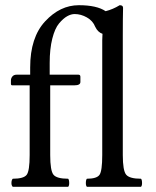

<svg xmlns="http://www.w3.org/2000/svg" viewBox="-20 -718 599 738"><path d="M452 -122Q452 -62 465 -46.5Q478 -31 522 -31Q526 -27 526 -14Q526 -4 522 0H413H314Q310 -4 310 -14Q310 -27 314 -31Q352 -31 362.5 -46Q373 -61 373 -122V-563Q373 -568 373.5 -577Q374 -586 374 -588Q356 -594 346 -615Q337 -638 314 -651Q291 -664 267 -664Q253 -664 238 -655.5Q223 -647 207 -628Q191 -609 181 -569.5Q171 -530 171 -476V-431H281Q289 -431 289 -423V-403Q289 -390 266 -390H173V-122Q173 -62 185.5 -46.5Q198 -31 242 -31Q246 -27 246 -14Q246 -4 242 0H134H29Q24 -5 24 -14Q24 -26 29 -31Q71 -31 82.5 -46Q94 -61 94 -122V-390H27Q22 -390 22 -396V-409Q22 -417 27.5 -424Q33 -431 45 -431H96V-459Q96 -574 153.5 -636Q211 -698 283 -698Q352 -698 386 -675Q414 -682 440 -698Q453 -698 453 -688Q452 -648 452 -583Z"/></svg>

Font: Triodion Unicode
Style: Normal
Weight: 400
Version: Version 1.1